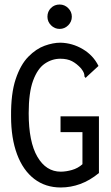

<svg xmlns="http://www.w3.org/2000/svg" viewBox="-20 -820 490 850"><path d="M249 10Q181 10 131.5 -28Q82 -66 55.5 -137Q29 -208 29 -305Q28 -406 49.5 -470Q71 -534 105.5 -569Q140 -604 177.5 -617.5Q215 -631 247 -631Q300 -630 346.5 -602.5Q393 -575 416 -528L366 -482L359 -475L354 -481Q354 -489 351.5 -496.5Q349 -504 339 -517Q320 -538 299 -549Q278 -560 247 -560Q210 -560 178 -538Q146 -516 126.5 -463Q107 -410 107 -319Q107 -192 145.5 -126Q184 -60 249 -60Q272 -60 298.5 -67.5Q325 -75 345 -93V-235H248V-305H418V-54Q378 -21 335.5 -5.5Q293 10 249 10ZM244 -692Q222 -692 206 -708Q190 -724 190 -746Q190 -769 205.5 -784.5Q221 -800 244 -800Q266 -800 282 -784Q298 -768 298 -746Q298 -724 282 -708Q266 -692 244 -692Z"/></svg>

Font: Inconsolata SemiCondensed Medium
Style: Regular
Weight: 500
Width: 4
Monospace: yes
Designer: Raph Levien, Cyreal, Brenton Simpson
Foundry: Raph Levien, Cyreal, Google
Version: Version 3.001; ttfautohint (v1.8.2.53-6de2)